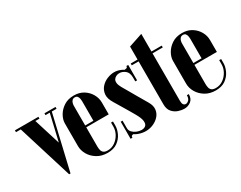

<svg xmlns="http://www.w3.org/2000/svg" viewBox="-80 -1050 1829 1459"><g transform="rotate(-30 834.5 -321.0)"><path d="M258 -229 175 -495H47L200 0H212ZM212 0 328 -495H310L236 -178ZM58 -479 48 -495H10V-479ZM216 -479V-495H175V-479ZM314 -479V-495H269V-479ZM366 -479V-495H327L323 -479Z M365 -351Q365 -384 384.5 -418.5Q404 -453 440.5 -477Q477 -501 529 -501Q577 -501 612.5 -479Q648 -457 668 -422Q688 -387 688 -348V-244H563V-434Q563 -443 560.5 -455Q558 -467 551 -476Q544 -485 529 -485Q514 -485 505.5 -476Q497 -467 494 -455Q491 -443 491 -434V-75Q491 -57 495 -42Q499 -27 511 -18.5Q523 -10 546 -10Q581 -10 609.5 -30Q638 -50 655 -81Q672 -112 672 -145V-181H689V-145Q689 -113 672.5 -77.5Q656 -42 622.5 -18Q589 6 536 6Q484 6 445.5 -17.5Q407 -41 386 -77Q365 -113 365 -152ZM414 -244V-260H688V-244Z M1004 -383H988V-393Q988 -437 964 -456Q940 -475 913 -475Q899 -475 886 -469Q873 -463 865 -451.5Q857 -440 858.5 -421.5Q860 -403 874 -378Q894 -344 912 -312.5Q930 -281 946 -253.5Q962 -226 975 -204Q988 -182 996 -168Q1017 -132 1013.5 -100Q1010 -68 989 -44Q968 -20 936.5 -6Q905 8 870 8Q842 8 811.5 -2Q781 -12 760 -32.5Q739 -53 739 -84V-97H755V-84Q755 -63 769.5 -48Q784 -33 805 -24.5Q826 -16 846 -16Q869 -16 882.5 -28Q896 -40 893 -68Q890 -96 863 -142Q851 -163 839 -183.5Q827 -204 814.5 -224.5Q802 -245 790 -265.5Q778 -286 765 -307Q737 -352 740.5 -388Q744 -424 766.5 -449.5Q789 -475 821 -488Q853 -501 883 -501Q910 -501 938 -489.5Q966 -478 985 -454Q1004 -430 1004 -392ZM988 -360V-436L958 -477Q969 -477 978.5 -479.5Q988 -482 988 -495H1004V-360ZM755 -150V-54L779 -20Q769 -20 762 -17Q755 -14 755 0H739V-150Z M1086 -609 1208 -650V-61Q1208 -39 1215.5 -29Q1223 -19 1236 -19Q1248 -19 1261.5 -31.5Q1275 -44 1275 -73H1292Q1292 -32 1266.5 -12.5Q1241 7 1208 7Q1186 7 1157.5 -2Q1129 -11 1107.5 -35Q1086 -59 1086 -102ZM1208 -479V-495H1298V-479ZM1026 -479V-495H1086V-479Z M1314 -351Q1314 -384 1333.5 -418.5Q1353 -453 1389.5 -477Q1426 -501 1478 -501Q1526 -501 1561.5 -479Q1597 -457 1617 -422Q1637 -387 1637 -348V-244H1512V-434Q1512 -443 1509.5 -455Q1507 -467 1500 -476Q1493 -485 1478 -485Q1463 -485 1454.5 -476Q1446 -467 1443 -455Q1440 -443 1440 -434V-75Q1440 -57 1444 -42Q1448 -27 1460 -18.5Q1472 -10 1495 -10Q1530 -10 1558.5 -30Q1587 -50 1604 -81Q1621 -112 1621 -145V-181H1638V-145Q1638 -113 1621.5 -77.5Q1605 -42 1571.5 -18Q1538 6 1485 6Q1433 6 1394.5 -17.5Q1356 -41 1335 -77Q1314 -113 1314 -152ZM1363 -244V-260H1637V-244Z"/></g></svg>

Font: Emberly Black
Style: Regular
Weight: 900
Designer: Rajesh Rajput
Foundry: Rajesh Rajput
Version: Version 1.000